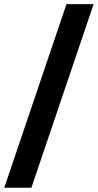

<svg xmlns="http://www.w3.org/2000/svg" viewBox="-36 -842 468 919"><path d="M-15.6 56.6 282.2 -822.3H412.1L114.3 56.6Z"/></svg>

Font: Gothic A1
Style: Bold
Weight: 700
Version: Version 2.50